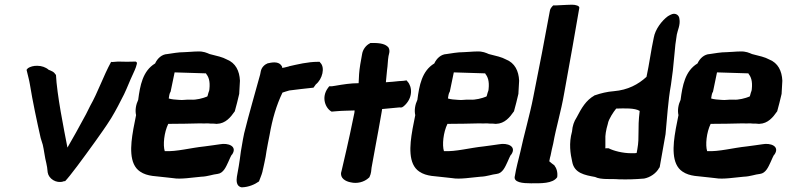

<svg xmlns="http://www.w3.org/2000/svg" viewBox="-20 -767 3349 817"><path d="M93 -470 102 -433C104 -426 105 -419 107 -409C119 -335 137 -251 153 -180L162 -151C167 -131 171 -95 177 -73C180 -60 181 -53 183 -33C187 -7 219 15 250 5L253 3L256 5C277 -16 332 -91 386 -166C409 -199 428 -224 453 -264C476 -302 489 -329 508 -366C522 -395 532 -423 545 -450C550 -462 558 -476 562 -494L563 -500L558 -505C537 -504 504 -504 482 -505L456 -503L453 -504C420 -444 396 -373 364 -317L346 -281C316 -225 288 -175 267 -139C252 -217 222 -364 218 -451L216 -449C212 -461 197 -466 187 -470C175 -481 156 -487 140 -487C124 -488 108 -483 99 -477Z M568 -342C559 -323 554 -299 559 -277C555 -257 551 -235 547 -216V-215C535 -148 528 -69 576 -37C608 -15 646 -18 689 -12L716 -9C749 -3 799 -12 836 -15C865 -16 885 -25 906 -27C931 -30 942 -58 951 -77C957 -89 963 -107 968 -110C991 -145 951 -160 915 -153C899 -150 876 -148 850 -144C791 -138 731 -121 681 -124C673 -150 678 -203 696 -240H705C733 -240 801 -241 831 -242C841 -242 852 -241 865 -242C872 -241 879 -241 884 -241C888 -241 893 -241 900 -240H903C940 -241 962 -269 978 -292L979 -293C986 -318 992 -342 998 -368V-370C999 -389 1000 -406 1001 -423V-424C999 -465 983 -499 945 -514C927 -524 904 -529 872 -537C860 -542 846 -549 822 -548C803 -548 778 -545 764 -545C738 -545 714 -540 692 -537C669 -536 650 -519 640 -497C587 -465 576 -403 568 -342ZM698 -348C699 -355 701 -371 706 -377L723 -459L851 -455H857V-453C867 -441 875 -423 871 -387L870 -381C868 -377 866 -369 863 -358L861 -356C844 -349 814 -341 793 -343C771 -344 759 -340 742 -342C726 -343 710 -344 698 -348Z M1005 -123C1002 -99 999 -78 996 -60L988 -15C986 -1 984 26 1008 30H1011C1038 29 1064 18 1082 5C1086 -7 1093 -21 1097 -37V-38C1098 -44 1103 -62 1105 -74C1109 -92 1112 -108 1114 -124C1119 -148 1121 -166 1127 -192C1139 -261 1156 -319 1182 -373C1189 -375 1199 -379 1211 -382C1239 -386 1279 -390 1314 -394L1324 -408C1352 -430 1364 -480 1343 -500L1340 -504H1334C1289 -504 1246 -493 1210 -485L1208 -484C1193 -480 1183 -478 1180 -478L1181 -481L1180 -484C1170 -504 1146 -504 1122 -498H1120C1107 -493 1094 -482 1090 -465L1087 -450C1065 -369 1040 -285 1019 -200L1014 -175Z M1375 -392C1346 -352 1365 -306 1391 -292L1415 -294C1436 -296 1464 -296 1489 -297L1488 -287C1460 -149 1446 -96 1433 -38L1432 -35C1426 -9 1450 5 1473 9C1498 15 1529 9 1550 -11L1552 -13C1560 -29 1560 -45 1561 -53C1572 -118 1584 -174 1604 -290L1606 -303C1630 -305 1658 -308 1680 -310C1683 -310 1689 -307 1698 -315C1739 -350 1734 -399 1714 -420L1710 -425C1705 -424 1691 -422 1681 -422H1679C1659 -420 1642 -418 1622 -417C1624 -435 1625 -451 1627 -469C1630 -487 1630 -510 1633 -527L1634 -532C1635 -537 1641 -551 1633 -565C1621 -579 1601 -585 1560 -584H1556L1553 -582C1537 -574 1524 -556 1521 -538L1513 -493C1508 -463 1507 -440 1506 -413C1472 -413 1441 -408 1406 -402L1393 -400H1381Z M1756 -342C1747 -323 1742 -299 1747 -277C1743 -257 1739 -235 1735 -216V-215C1723 -148 1716 -69 1764 -37C1796 -15 1834 -18 1877 -12L1904 -9C1937 -3 1987 -12 2024 -15C2053 -16 2073 -25 2094 -27C2119 -30 2130 -58 2139 -77C2145 -89 2151 -107 2156 -110C2179 -145 2139 -160 2103 -153C2087 -150 2064 -148 2038 -144C1979 -138 1919 -121 1869 -124C1861 -150 1866 -203 1884 -240H1893C1921 -240 1989 -241 2019 -242C2029 -242 2040 -241 2053 -242C2060 -241 2067 -241 2072 -241C2076 -241 2081 -241 2088 -240H2091C2128 -241 2150 -269 2166 -292L2167 -293C2174 -318 2180 -342 2186 -368V-370C2187 -389 2188 -406 2189 -423V-424C2187 -465 2171 -499 2133 -514C2115 -524 2092 -529 2060 -537C2048 -542 2034 -549 2010 -548C1991 -548 1966 -545 1952 -545C1926 -545 1902 -540 1880 -537C1857 -536 1838 -519 1828 -497C1775 -465 1764 -403 1756 -342ZM1886 -348C1887 -355 1889 -371 1894 -377L1911 -459L2039 -455H2045V-453C2055 -441 2063 -423 2059 -387L2058 -381C2056 -377 2054 -369 2051 -358L2049 -356C2032 -349 2002 -341 1981 -343C1959 -344 1947 -340 1930 -342C1914 -343 1898 -344 1886 -348Z M2171 -19C2162 10 2206 13 2239 13C2281 13 2332 15 2351 -13C2354 -34 2348 -52 2339 -63L2338 -65H2337C2331 -69 2325 -74 2317 -81L2318 -84C2319 -92 2321 -98 2323 -106C2326 -123 2330 -139 2334 -156C2347 -229 2367 -290 2381 -372C2406 -507 2429 -641 2445 -733C2447 -742 2430 -747 2414 -747C2404 -747 2386 -746 2345 -744H2334C2328 -738 2321 -730 2320 -722C2299 -607 2274 -477 2249 -353C2235 -280 2208 -187 2194 -120C2186 -88 2176 -50 2171 -19ZM2351 -11V-13Z M2414 -207C2400 -157 2407 -113 2415 -78C2424 -30 2468 -22 2512 -14C2538 -1 2581 -7 2613 -4H2614C2650 -3 2683 -4 2718 -7H2720C2747 -12 2773 -30 2785 -53L2787 -55L2812 -196C2819 -265 2822 -334 2835 -406L2843 -466L2850 -537C2852 -563 2855 -591 2860 -620C2863 -637 2876 -662 2871 -687C2870 -702 2856 -712 2840 -707C2834 -705 2829 -702 2822 -698C2796 -679 2768 -642 2762 -607C2750 -552 2743 -495 2731 -440C2696 -408 2652 -384 2592 -379C2564 -377 2536 -370 2513 -362H2511L2510 -361C2473 -340 2455 -308 2433 -266C2423 -251 2416 -232 2414 -207ZM2567 -242V-243C2571 -261 2589 -289 2602 -305C2638 -306 2681 -308 2702 -295C2692 -214 2702 -187 2692 -132L2689 -116C2687 -115 2679 -115 2666 -115C2630 -115 2591 -125 2570 -136H2555L2556 -139V-174C2555 -190 2558 -212 2567 -242Z M2876 -342C2867 -323 2862 -299 2867 -277C2863 -257 2859 -235 2855 -216V-215C2843 -148 2836 -69 2884 -37C2916 -15 2954 -18 2997 -12L3024 -9C3057 -3 3107 -12 3144 -15C3173 -16 3193 -25 3214 -27C3239 -30 3250 -58 3259 -77C3265 -89 3271 -107 3276 -110C3299 -145 3259 -160 3223 -153C3207 -150 3184 -148 3158 -144C3099 -138 3039 -121 2989 -124C2981 -150 2986 -203 3004 -240H3013C3041 -240 3109 -241 3139 -242C3149 -242 3160 -241 3173 -242C3180 -241 3187 -241 3192 -241C3196 -241 3201 -241 3208 -240H3211C3248 -241 3270 -269 3286 -292L3287 -293C3294 -318 3300 -342 3306 -368V-370C3307 -389 3308 -406 3309 -423V-424C3307 -465 3291 -499 3253 -514C3235 -524 3212 -529 3180 -537C3168 -542 3154 -549 3130 -548C3111 -548 3086 -545 3072 -545C3046 -545 3022 -540 3000 -537C2977 -536 2958 -519 2948 -497C2895 -465 2884 -403 2876 -342ZM3006 -348C3007 -355 3009 -371 3014 -377L3031 -459L3159 -455H3165V-453C3175 -441 3183 -423 3179 -387L3178 -381C3176 -377 3174 -369 3171 -358L3169 -356C3152 -349 3122 -341 3101 -343C3079 -344 3067 -340 3050 -342C3034 -343 3018 -344 3006 -348Z"/></svg>

Font: Vapor
Style: ExBdObl
Weight: 800
Foundry: Cannot Into Space Fonts
Version: Version 0.179